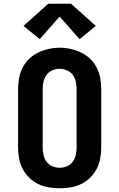

<svg xmlns="http://www.w3.org/2000/svg" viewBox="-20 -1002 640 1030"><path d="M300 8Q270 8 240.5 3Q211 -2 184.5 -15Q158 -28 136.5 -49Q115 -70 101.5 -96Q88 -122 82.5 -151.5Q77 -181 77 -210V-525Q77 -554 82.5 -583.5Q88 -613 101.5 -639.5Q115 -666 136.5 -686.5Q158 -707 185 -720Q212 -733 241 -739.5Q270 -746 300 -746Q330 -746 359 -739.5Q388 -733 415 -720Q442 -707 463.5 -686.5Q485 -666 498.5 -639.5Q512 -613 517.5 -583.5Q523 -554 523 -525V-210Q523 -181 517.5 -151.5Q512 -122 498.5 -96Q485 -70 463.5 -49Q442 -28 415.5 -15Q389 -2 359.5 3Q330 8 300 8ZM300 -102Q320 -102 339 -110Q358 -118 370 -134Q382 -150 386.5 -170Q391 -190 391 -210V-525Q391 -545 386.5 -565Q382 -585 370 -601Q358 -617 338.5 -625Q319 -633 299 -633Q279 -633 260 -624.5Q241 -616 229.5 -600Q218 -584 213.5 -564.5Q209 -545 209 -525V-210Q209 -190 213.5 -170Q218 -150 230 -134Q242 -118 261 -110Q280 -102 300 -102ZM193 -792 106 -863 239 -982H361L494 -863L407 -792L300 -913Z"/></svg>

Font: Iosevka Curly Slab XBdEx
Style: Regular
Weight: 800
Width: 7
Monospace: yes
Designer: Belleve Invis
Foundry: Belleve Invis
Version: Version 11.0.0; ttfautohint (v1.8.3)